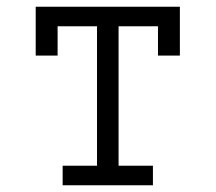

<svg xmlns="http://www.w3.org/2000/svg" viewBox="-20 -550 640 570"><path d="M166 0V-58H268V-472H151V-385H86V-530H514V-385H449V-472H332V-58H434V0Z"/></svg>

Font: Iosevka Curly Slab LtEx
Style: Regular
Weight: 300
Width: 7
Monospace: yes
Designer: Belleve Invis
Foundry: Belleve Invis
Version: Version 11.1.0; ttfautohint (v1.8.3)